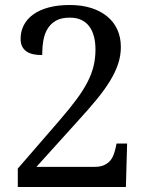

<svg xmlns="http://www.w3.org/2000/svg" viewBox="-20 -744 599 764"><path d="M460.9 -557.1Q460.9 -522 449.7 -488.8Q438.5 -455.6 417 -420.7Q395.5 -385.7 364.5 -348.1Q333.5 -310.5 293.9 -267.1L125 -80.1H356Q378.4 -80.1 393.1 -86.4Q407.7 -92.8 417 -103Q426.3 -113.3 431.4 -126.7Q436.5 -140.1 439.9 -154.8L443.8 -172.9H485.8L481 0H50.8V-73.2L217.8 -266.1Q257.8 -312.5 284.9 -349.1Q312 -385.7 328.6 -418.2Q345.2 -450.7 352.5 -481.7Q359.9 -512.7 359.9 -546.9Q359.9 -575.7 353.8 -598.9Q347.7 -622.1 335.2 -638.9Q322.8 -655.8 303.5 -664.8Q284.2 -673.8 257.8 -673.8Q223.6 -673.8 202.4 -661.6Q181.2 -649.4 168.9 -628.9Q156.7 -608.4 152.3 -581.5Q147.9 -554.7 147.9 -524.9Q129.9 -524.9 114.3 -527.8Q98.6 -530.8 86.9 -538.3Q75.2 -545.9 68.6 -558.3Q62 -570.8 62 -589.8Q62 -618.7 74.5 -643.3Q86.9 -668 111.6 -686Q136.2 -704.1 172.9 -714.1Q209.5 -724.1 257.8 -724.1Q305.2 -724.1 342.8 -712.2Q380.4 -700.2 406.7 -678.5Q433.1 -656.7 447 -626Q460.9 -595.2 460.9 -557.1Z"/></svg>

Font: Sahl Naskh
Style: Regular
Weight: 400
Designer: Pascal Zoghbi
Version: Version 1.001